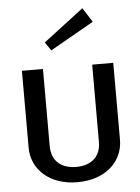

<svg xmlns="http://www.w3.org/2000/svg" viewBox="-54 -797 625 855"><g transform="rotate(-5 258.5 -369.0)"><path d="M387.5 -690 346.7 -754.2 166.7 -616.7 192.5 -579.2ZM54.2 -155.8C54.2 -60 132.5 15.8 258.3 15.8C384.2 15.8 462.5 -60 462.5 -155.8V-500H368.3V-155.8C368.3 -84.2 320.8 -52.5 258.3 -52.5C195.8 -52.5 148.3 -84.2 148.3 -155.8V-500H54.2Z"/></g></svg>

Font: Boon Medium
Style: Regular
Weight: 500
Designer: Sungsit Sawaiwan
Foundry: FontUni
Version: Version 2.0